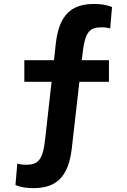

<svg xmlns="http://www.w3.org/2000/svg" viewBox="-20 -762 660 994"><path d="M468 -741.5C355 -741.5 285.5 -691.5 268.5 -533L259.5 -450.5H106V-338.5H247L213.5 -40C202 69 175 91 114.5 91C96 91 83 88.5 69.5 85L60 196C88.5 208 120.5 212 152 212C265 212 334.5 161.5 352 3.5L391 -338.5H544V-450.5H403.5L408 -490C420.5 -598 445.5 -620.5 505.5 -620.5C524 -620.5 537.5 -618.5 550.5 -614.5L560 -725.5C531.5 -737.5 499.5 -741.5 468 -741.5Z"/></svg>

Font: Monaspace Neon
Style: Bold
Weight: 700
Designer: Riley Cran & the Lettermatic Team
Foundry: Lettermatic
Version: Version 1.200 (Monaspace Neon)